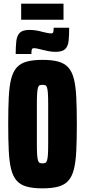

<svg xmlns="http://www.w3.org/2000/svg" viewBox="-20 -1024 466 1052"><path d="M213 8Q161 8 126.5 -1.5Q92 -11 71.5 -34Q51 -57 41 -97Q31 -137 28 -198Q25 -259 25 -344Q25 -430 28 -490.5Q31 -551 41 -591Q51 -631 71.5 -654Q92 -677 126.5 -686.5Q161 -696 213 -696Q265 -696 299.5 -686.5Q334 -677 354.5 -654Q375 -631 385 -591Q395 -551 398 -490.5Q401 -430 401 -344Q401 -259 398 -198Q395 -137 385 -97Q375 -57 354.5 -34Q334 -11 299.5 -1.5Q265 8 213 8ZM213 -129Q222 -129 228 -131.5Q234 -134 237.5 -144Q241 -154 242.5 -176.5Q244 -199 244 -240Q244 -281 244 -344Q244 -408 244 -448.5Q244 -489 242.5 -512Q241 -535 237.5 -545Q234 -555 228 -557Q222 -559 213 -559Q203 -559 197.5 -557Q192 -555 188.5 -545Q185 -535 183.5 -512Q182 -489 182 -448.5Q182 -408 182 -344Q182 -281 182 -240Q182 -199 183.5 -176.5Q185 -154 188.5 -144Q192 -134 197.5 -131.5Q203 -129 213 -129ZM66 -728Q66 -770 69.5 -799.5Q73 -829 88.5 -844.5Q104 -860 141 -860Q162 -860 179.5 -857Q197 -854 214 -849Q226 -846 239 -843.5Q252 -841 260 -841Q270 -841 272 -848.5Q274 -856 274 -872H359Q359 -830 356 -800.5Q353 -771 337.5 -755.5Q322 -740 285 -740Q264 -740 246.5 -743.5Q229 -747 213 -751Q200 -754 187.5 -757Q175 -760 166 -760Q156 -760 154 -752Q152 -744 152 -728ZM96 -916V-1004H328V-916Z"/></svg>

Font: Saira ExtraCondensed Black
Style: Regular
Weight: 900
Width: 2
Designer: Hector Gatti with collaboration of the Omnibus-Type team
Foundry: Omnibus-Type
Version: Version 1.101